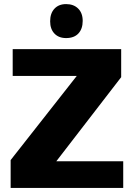

<svg xmlns="http://www.w3.org/2000/svg" viewBox="-20 -883 653 938"><path d="M582 -95V35H32V-101L355 -512H42V-643H572V-506L255 -95ZM303 -697Q267 -697 246 -719Q225 -741 225 -779Q225 -818 246 -840.5Q267 -863 303 -863Q340 -863 362 -841Q384 -819 384 -781Q384 -742 363 -719.5Q342 -697 303 -697Z"/></svg>

Font: Lalezar
Style: Regular
Weight: 400
Designer: Borna Izadpanah
Foundry: Borna Izadpanah
Version: Version 1.003;November 28, 2018;FontCreator 11.5.0.2421 64-b